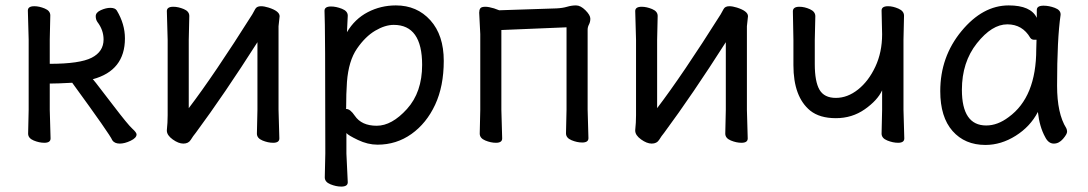

<svg xmlns="http://www.w3.org/2000/svg" viewBox="-20 -512 4022 710"><path d="M423 19Q403 19 395 6Q387 -14 247 -206Q193 -203 164 -203V-106L167 0Q167 16 144 16Q125 16 104.5 7.5Q84 -1 84 -18L86 -106V-366L83 -473Q83 -489 107 -489Q125 -489 145.5 -480.5Q166 -472 166 -455L164 -366V-276Q275 -276 319 -298.5Q363 -321 363 -366Q363 -401 340 -431Q334 -440 334 -452Q334 -466 353 -474.5Q372 -483 388 -483Q406 -483 412 -473Q442 -423 442 -370Q442 -251 323 -219L322 -220Q323 -220 335 -205Q347 -190 400 -120.5Q453 -51 469 -36.5Q485 -22 485 -15Q485 -2 463 8.5Q441 19 423 19Z M658 19Q640 19 618.5 3.5Q597 -12 597 -29V-31Q600 -58 600 -86V-364L597 -471Q597 -487 621 -487Q639 -487 659.5 -478.5Q680 -470 680 -453L678 -364V-112Q771 -234 913 -459Q918 -467 923.5 -478Q929 -489 945 -489Q957 -489 973 -484Q1014 -471 1014 -452L1010 -415V-106L1013 0Q1013 16 990 16Q971 16 950.5 7.5Q930 -1 930 -18L932 -106V-356Q809 -163 704 -21Q694 -9 685.5 5Q677 19 658 19Z M1373 -47Q1429 -47 1485 -109Q1541 -171 1541 -272Q1541 -420 1436 -420Q1404 -420 1367.5 -398.5Q1331 -377 1300 -332Q1269 -287 1263 -209Q1260 -167 1260 -111L1259 -110Q1259 -109 1261 -109Q1275 -109 1292 -84Q1317 -47 1373 -47ZM1242 178Q1223 178 1202 169.5Q1181 161 1181 144L1183 55Q1183 -421 1180 -472Q1180 -488 1204 -488Q1223 -488 1244.5 -479.5Q1266 -471 1266 -454L1263 -393Q1292 -442 1340 -467Q1388 -492 1444 -492Q1522 -492 1571.5 -437Q1621 -382 1621 -287Q1621 -193 1589 -124.5Q1557 -56 1501.5 -16.5Q1446 23 1376 23Q1340 23 1303.5 5.5Q1267 -12 1261 -20V56L1266 162Q1266 178 1242 178Z M1814 16Q1795 16 1774.5 7.5Q1754 -1 1754 -18L1756 -106V-386L1752 -465Q1752 -475 1756 -481Q1760 -487 1775 -487Q1787 -487 1807 -481L1826 -474L2038 -481Q2060 -482 2077 -487Q2094 -492 2110 -492Q2127 -492 2145 -474Q2163 -456 2163 -443Q2163 -431 2158 -421.5Q2153 -412 2153 -402V-107L2156 -1Q2156 15 2133 15Q2114 15 2093.5 6.5Q2073 -2 2073 -19L2075 -107V-411L1834 -401V-106L1837 0Q1837 16 1814 16Z M2390 19Q2372 19 2350.5 3.5Q2329 -12 2329 -29V-31Q2332 -58 2332 -86V-364L2329 -471Q2329 -487 2353 -487Q2371 -487 2391.5 -478.5Q2412 -470 2412 -453L2410 -364V-112Q2503 -234 2645 -459Q2650 -467 2655.5 -478Q2661 -489 2677 -489Q2689 -489 2705 -484Q2746 -471 2746 -452L2742 -415V-106L2745 0Q2745 16 2722 16Q2703 16 2682.5 7.5Q2662 -1 2662 -18L2664 -106V-356Q2541 -163 2436 -21Q2426 -9 2417.5 5Q2409 19 2390 19Z M3301 16Q3282 16 3261 7.5Q3240 -1 3240 -18L3242 -106V-178Q3225 -141 3178 -108Q3131 -75 3071 -75Q3011 -75 2976 -103Q2914 -154 2914 -271V-364L2912 -470Q2912 -487 2936 -487Q2955 -487 2975 -478Q2995 -469 2995 -452L2993 -364V-275Q2993 -210 3010.5 -180Q3028 -150 3071 -150Q3114 -150 3153 -181Q3192 -212 3217 -265.5Q3242 -319 3242 -385L3240 -473Q3240 -489 3264 -489Q3282 -489 3302.5 -480Q3323 -471 3323 -454L3321 -365V-106L3324 0Q3324 16 3301 16Z M3627 -48Q3669 -48 3710 -79Q3812 -153 3812 -330L3813 -365H3804Q3795 -365 3790 -372Q3761 -422 3705 -422Q3648 -422 3592.5 -352Q3537 -282 3537 -180Q3537 -48 3627 -48ZM3624 24Q3548 24 3502.5 -27.5Q3457 -79 3457 -175Q3457 -302 3535.5 -397Q3614 -492 3710 -492Q3792 -492 3814 -446V-475Q3814 -491 3839 -491Q3859 -491 3880.5 -483Q3902 -475 3902 -459V-457Q3889 -368 3889 -195Q3889 -92 3923 -38Q3926 -32 3926 -25Q3926 -16 3911 1.5Q3896 19 3877 19Q3857 19 3845 -5Q3824 -43 3818 -98Q3790 -44 3736 -10Q3682 24 3624 24Z"/></svg>

Font: LXGW WenKai Medium
Style: Regular
Weight: 500
Designer: LXGW / Fontworks Inc.
Foundry: LXGW / Fontworks Inc.
Version: Version 1.501; October 10, 2024